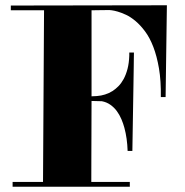

<svg xmlns="http://www.w3.org/2000/svg" viewBox="-20 -707 703 728"><path d="M21 -686 612.8 -687 607.9 -338.9H589.8Q590.8 -400.4 582.8 -447.5Q574.7 -494.6 561.3 -529.3Q547.9 -564 530.3 -587.6Q512.7 -611.3 494.1 -627Q475.6 -642.6 457.8 -650.9Q439.9 -659.2 426 -663.1Q412.1 -667 403.6 -668Q395 -668.9 395 -668.9Q377.9 -668.9 360.8 -668.5Q343.8 -668 327.1 -668V-341.8L347.2 -342.8Q379.9 -345.2 406.7 -361.8Q418 -369.1 429 -380.1Q439.9 -391.1 448.7 -407.2Q457.5 -423.3 463.4 -445.3Q469.2 -467.3 470.2 -496.1V-507.8H487.8Q487.8 -506.3 487.8 -503.2Q487.8 -500 487.5 -488.8Q487.3 -477.5 487.1 -454.6Q486.8 -431.6 486.1 -390.6Q485.4 -349.6 484.4 -287.4Q483.4 -225.1 481.9 -134.8H463.9Q462.4 -182.6 451.7 -222.2Q447.3 -238.8 440.2 -255.4Q433.1 -272 422.9 -285.9Q412.6 -299.8 398.4 -309.8Q384.3 -319.8 366.2 -323.2L327.1 -324.2Q327.1 -291.5 326.9 -258.8Q326.7 -226.1 326.7 -189.5Q326.7 -152.8 326.4 -110.8Q326.2 -68.8 326.2 -17.1H472.2V1H27.8V-17.1H143.1L147 -668H21Z"/></svg>

Font: Purple Purse
Style: Regular
Weight: 400
Designer: Astigmatic (AOETI)
Foundry: Astigmatic (AOETI)
Version: Version 1.000